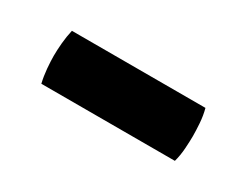

<svg xmlns="http://www.w3.org/2000/svg" viewBox="-29 -430 418 325"><g transform="rotate(30 180.0 -268.0)"><path d="M49.5 -216Q46.5 -228.5 45.2 -243Q44 -257.5 44 -267.5Q44 -278 45.2 -292.2Q46.5 -306.5 49.5 -319.5H310.5Q314 -306.5 315 -292.2Q316 -278 316 -267.5Q316 -257.5 315 -243Q314 -228.5 310.5 -216Z"/></g></svg>

Font: Signika Negative Light SemiBold
Style: Regular
Weight: 600
Version: Version 2.001